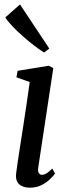

<svg xmlns="http://www.w3.org/2000/svg" viewBox="-20 -858 322 888"><path d="M119 10Q98 10 82.5 3.2Q67 -3.5 59.5 -18Q52 -32.5 54.5 -55Q56.5 -72.5 61.5 -106.2Q66.5 -140 73.5 -184.5Q80.5 -229 88.2 -279.2Q96 -329.5 103.5 -380.8Q111 -432 117.5 -478.5L56 -500.5L61.5 -530.5L205.5 -554L226.5 -543L157 -84Q154 -66 159.5 -57.8Q165 -49.5 173 -49.5Q183.5 -49.5 194.5 -55.8Q205.5 -62 222 -78.5L234.5 -55Q228 -46 212.5 -30.5Q197 -15 173.2 -2.5Q149.5 10 119 10ZM184 -615Q165.5 -626.5 139.8 -646Q114 -665.5 87.2 -689Q60.5 -712.5 38.2 -735.8Q16 -759 4.5 -777.5L72.5 -837.5L208 -633.5Z"/></svg>

Font: Merriweather 48pt
Style: Italic
Weight: 400
Italic angle: -7.8°
Version: Version 2.101